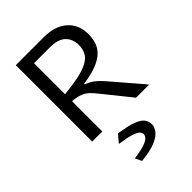

<svg xmlns="http://www.w3.org/2000/svg" viewBox="-275 -761 1164 1164"><g transform="rotate(-45 307.0 -179.0)"><path d="M138.4 -655H334.2Q431.9 -655 486 -606.6Q540.2 -558.1 540.2 -477.1Q540.2 -441.5 530.4 -410.2Q520.6 -378.8 495.5 -353.8Q470.4 -328.7 425.1 -310.5Q379.9 -292.4 308.9 -282.7V-265.8H138.4V-313.6L228 -324.7Q321.5 -336.1 369.8 -356.1Q418.1 -376.1 435.3 -404.7Q452.5 -433.3 452.5 -469.6Q452.5 -522.5 420.1 -553.9Q387.6 -585.2 318.8 -585.2H138.4ZM95.3 -655H182V0H95.3ZM581 -4V0H471.4L332.4 -173Q310.7 -200.9 292.8 -217.8Q274.9 -234.8 254.9 -243.7Q234.9 -252.5 207.4 -256.7Q179.8 -261 138.4 -263V-277H308.9Q330.3 -269.1 346.7 -259.4Q363.2 -249.6 381.1 -233.1Q399 -216.6 424.3 -186.7ZM226 296.9 207.1 257.1V255.1Q264.9 247 295.2 236.6Q325.5 226.2 336.9 213.9Q348.3 201.5 348.3 189.4Q348.3 177.3 338.6 166.3Q328.9 155.4 297.5 144.9Q266.1 134.3 201.5 124.9V122.2L240.3 76Q317.4 86.4 357.3 101.9Q397.2 117.4 411.6 137.4Q426 157.4 426 182.4Q426 203.5 409.2 227.4Q392.3 251.2 349 270.1Q305.7 289.1 226 296.9Z"/></g></svg>

Font: Intel One Mono Light
Style: Regular
Weight: 300
Monospace: yes
Designer: Fred Shallcrass
Foundry: Frere-Jones Type LLC
Version: Version 1.004